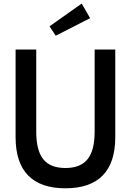

<svg xmlns="http://www.w3.org/2000/svg" viewBox="-20 -1023 721 1058"><path d="M65.9 -267.1V-750H179.7V-297.4Q179.7 -193.8 218.5 -145.5Q257.3 -97.2 340.3 -97.2Q423.3 -97.2 462.4 -145.5Q501.5 -193.8 501.5 -297.4V-750H615.2V-267.1Q615.2 -127 546.1 -56.2Q477.1 14.6 340.3 14.6Q204.1 14.6 135 -56.2Q65.9 -127 65.9 -267.1ZM252.9 -877.9 430.2 -1003.4 476.6 -922.9 287.1 -826.2Z"/></svg>

Font: Spartan MB SemBd
Style: Regular
Weight: 600
Designer: Matt Bailey, Mirko Velimirovic
Foundry: Matt Bailey
Version: Version 1.005